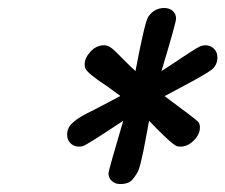

<svg xmlns="http://www.w3.org/2000/svg" viewBox="-20 -547 567 483"><path d="M148.9 -208Q148.9 -212.9 149.9 -217.5Q150.9 -222.2 153.3 -226.6Q155.8 -231 158.4 -233.9Q161.1 -236.8 166 -241Q170.9 -245.1 175 -248Q179.2 -251 187 -255.4Q194.8 -259.8 200 -262.5Q205.1 -265.1 216.1 -270.5Q227.1 -275.9 233.9 -279.8L282.2 -305.2V-306.2Q271 -314 259 -323Q247.1 -332 240 -336.4Q232.9 -340.8 224.9 -346.9Q216.8 -353 212.9 -356Q209 -358.9 205.1 -362.5Q201.2 -366.2 199 -368.7Q196.8 -371.1 195.3 -374Q193.8 -377 193.4 -379.4Q192.9 -381.8 192.9 -384.8Q192.9 -400.9 207.5 -417Q222.2 -433.1 242.2 -433.1Q245.1 -433.1 247.1 -432.6Q249 -432.1 251.5 -431.2Q253.9 -430.2 255.9 -429.2Q257.8 -428.2 262 -425Q266.1 -421.9 269 -418.9Q272 -416 278.1 -409.9Q284.2 -403.8 289.1 -398.9Q293.9 -394 303 -385Q312 -376 320.8 -368.2Q343.8 -490.2 353 -504.9Q368.2 -526.9 393.1 -526.9Q406.2 -526.9 414.6 -519.5Q422.9 -512.2 422.9 -500Q422.9 -490.2 386.2 -368.2Q400.4 -377 415.3 -387Q430.2 -397 438.5 -402.6Q446.8 -408.2 455.3 -413.6Q463.9 -418.9 468.5 -421.9Q473.1 -424.8 478 -427.5Q482.9 -430.2 485.4 -431.2Q487.8 -432.1 491 -432.6Q494.1 -433.1 497.1 -433.1Q509.3 -433.1 518.1 -424.6Q526.9 -416 526.9 -402.8Q526.9 -382.8 512 -371.3Q497.1 -359.9 435.1 -327.1Q409.2 -313 394 -305.2Q474.1 -246.1 479 -240.2Q482.9 -235.4 482.9 -226.1Q482.9 -209 467.5 -193.6Q452.1 -178.2 434.1 -178.2Q430.2 -178.2 427 -178.7Q423.8 -179.2 419.9 -182.1Q416 -185.1 412.6 -187.5Q409.2 -189.9 402.6 -196Q396 -202.1 390.4 -207.5Q384.8 -212.9 374.3 -223.4Q363.8 -233.9 355 -243.2Q352.1 -227.1 347.4 -201.9Q342.8 -176.8 340.3 -165.3Q337.9 -153.8 334 -137.5Q330.1 -121.1 325.9 -113.5Q321.8 -106 315.4 -97.9Q309.1 -89.8 301 -86.9Q293 -84 282.2 -84Q270 -84 261.5 -91.6Q252.9 -99.1 252.9 -110.8Q252.9 -117.7 290 -243.2Q198.2 -182.1 188 -179.2Q183.1 -178.2 178.2 -178.2Q166 -178.2 157.5 -186.5Q148.9 -194.8 148.9 -208Z"/></svg>

Font: CMU Typewriter Text
Style: BoldItalic
Weight: 700
Italic angle: -14.04°
Version: Version 0.7.0